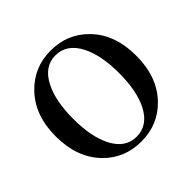

<svg xmlns="http://www.w3.org/2000/svg" viewBox="-189 -952 1163 1163"><g transform="rotate(-45 393.0 -370.5)"><path d="M245 -123Q297 -22 393 -22Q489 -22 542 -123Q590 -217 590 -371Q590 -523 542 -617Q489 -719 393 -719Q297 -719 245 -617Q197 -524 197 -371Q197 -216 245 -123ZM634 -660Q738 -553 738 -371Q738 -190 634 -82Q537 19 393 19Q248 19 152 -80Q47 -188 47 -371Q47 -551 152 -659Q250 -760 393 -760Q537 -760 634 -660Z"/></g></svg>

Font: Source Han Serif SC
Style: Bold
Weight: 700
Designer: Ryoko NISHIZUKA  (kana & ideographs); Frank Grießhammer (Latin, Greek & Cyrillic); Wenlong ZHANG  (bopomofo); Sandoll Co
Foundry: Adobe Systems Incorporated
Version: Version 1.001 October 20, 2017